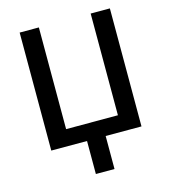

<svg xmlns="http://www.w3.org/2000/svg" viewBox="-130 -818 995 1122"><g transform="rotate(-15 367.0 -257.0)"><path d="M639.6 0H422.9V199.7H310.1V0H93.8V-713.9H210V-98.6H523.4V-713.9H639.6Z"/></g></svg>

Font: Viking Open Sans Light
Style: Bold
Weight: 600
Foundry: Ascender Corporation
Version: Version 2.001